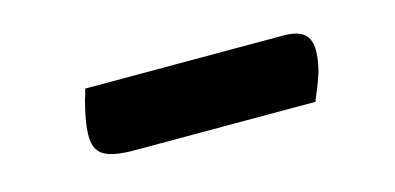

<svg xmlns="http://www.w3.org/2000/svg" viewBox="-30 -460 660 321"><g transform="rotate(-15 300.0 -299.5)"><path d="M122 -360H466Q498 -360 507 -342.5Q516 -325 506 -286Q503 -276 498 -263.5Q493 -251 488 -239H174Q140 -239 124 -247.5Q108 -256 107 -278.5Q106 -301 117 -343Q119 -348 120 -352Q121 -356 122 -360Z"/></g></svg>

Font: Recursive Mn Csl St SmB
Style: Italic
Weight: 600
Italic angle: -15°
Monospace: yes
Version: Version 1.079;hotconv 1.0.112;makeotfexe 2.5.65598; ttfautoh